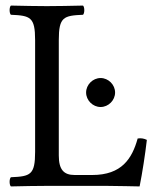

<svg xmlns="http://www.w3.org/2000/svg" viewBox="-20 -667 568 689"><path d="M149 0H362C389 0 481 2 481 2C491 -48 501 -113 507 -165C497 -170 486 -172 474 -170C454 -98 417 -39 311 -39H248C209 -39 191 -58 191 -109V-523C191 -606 208 -611 278 -614C284 -620 284 -641 278 -647C233 -646 186 -645 148 -645C112 -645 65 -646 19 -647C13 -641 13 -620 19 -614C89 -611 106 -606 106 -523V-122C106 -39 89 -34 19 -31C13 -25 13 -4 19 2C58 1 115 0 149 0ZM289 -335C289 -307 313 -283 341 -283C369 -283 393 -307 393 -335C393 -363 369 -387 341 -387C313 -387 289 -363 289 -335Z"/></svg>

Font: Libertinus Math
Style: Regular
Weight: 400
Designer: Philipp H. Poll, Khaled Hosny
Foundry: Caleb Maclennan
Version: Version 7.050;RELEASE